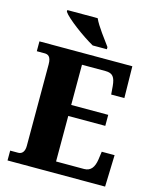

<svg xmlns="http://www.w3.org/2000/svg" viewBox="-134 -1022 902 1112"><g transform="rotate(15 317.0 -465.5)"><path d="M324 -771H409V-784C382 -822 331 -886 311 -931H129V-921C152 -886 259 -807 324 -771ZM20 0H605L611 -190H534L527 -140C520 -96 502 -67 461 -67H293V-340H515V-406H293V-647H434C478 -647 492 -626 497 -574L501 -524H580L577 -714H20V-655H66C86 -655 106 -648 106 -599V-110C106 -79 93 -59 68 -59H20Z"/></g></svg>

Font: Noto Serif Tamil SemiCondensed Black
Style: Italic
Weight: 900
Width: 4
Italic angle: -12°
Designer: Indian Type Foundry, Tom Grace, and the Monotype Design Team
Foundry: Monotype Imaging Inc.
Version: Version 2.003